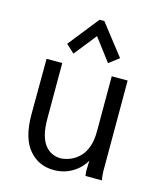

<svg xmlns="http://www.w3.org/2000/svg" viewBox="-106 -762 712 851"><g transform="rotate(15 250.0 -337.0)"><path d="M63 -457H135V-202Q135 -158 143 -128.5Q151 -99 165.5 -81Q180 -63 198.5 -55Q217 -47 239 -47Q263 -49 285 -59Q307 -69 324.5 -87.5Q342 -106 352 -135Q362 -164 362 -205V-457H435V-41Q435 -18 440 0H364Q363 -7 362 -15.5Q361 -24 362 -35L363 -70Q341 -32 303.5 -10.5Q266 11 221 11Q186 11 158 -1.5Q130 -14 107.5 -40Q85 -66 73.5 -106Q62 -146 62 -202ZM134 -545 245 -685H267L377 -544L331 -509L253 -612L172 -510Z"/></g></svg>

Font: InconsolataGo
Style: Regular
Weight: 400
Designer: Raph Levien, Kirill Tkachev
Foundry: Cyreal
Version: Version 1.013